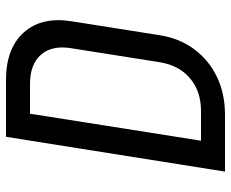

<svg xmlns="http://www.w3.org/2000/svg" viewBox="-85 -685 770 640"><g transform="rotate(-90 300.0 -365.0)"><path d="M48 0 164 -730H353Q459 -730 512 -670.5Q565 -611 549 -511L503 -220Q493 -153 456.5 -103.5Q420 -54 364 -27Q308 0 237 0ZM151 -80H250Q316 -80 359.5 -117Q403 -154 413 -220L459 -511Q470 -576 438 -613Q406 -650 340 -650H241Z"/></g></svg>

Font: JetBrains Mono NL
Style: Italic
Weight: 400
Italic angle: -9°
Monospace: yes
Designer: Philipp Nurullin, Konstantin Bulenkov
Foundry: JetBrains
Version: Version 2.305; ttfautohint (v1.8.4.7-5d5b)